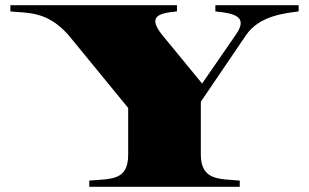

<svg xmlns="http://www.w3.org/2000/svg" viewBox="-20 -720 1191 740"><path d="M324 -24V0H904V-24C830 -31 754 -22 754 -124V-328L928 -584C979 -660 1079 -669 1131 -676V-700H810V-676C881 -669 938 -657 890 -588L759 -398L607 -583C547 -657 590 -669 662 -676V-700H20V-676C91 -669 161 -677 243 -586L474 -304V-124C474 -24 410 -31 324 -24Z"/></svg>

Font: Sprat Extended Black
Style: Regular
Weight: 900
Width: 9
Designer: Ethan Nakache
Foundry: Collletttivo
Version: Version 2.000;Glyphs 3.2 (3217)